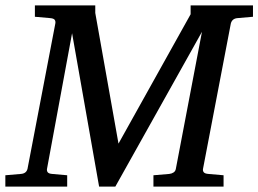

<svg xmlns="http://www.w3.org/2000/svg" viewBox="-34 -691 957 711"><path d="M846.2 -624Q825.7 -622.6 820.8 -604L717.8 -65.9Q716.3 -58.6 720.5 -53.2Q724.6 -47.9 737.8 -46.9L793.9 -42V0H534.2V-42L592.8 -46.9Q602.1 -47.9 608.9 -52.5Q615.7 -57.1 617.2 -65.9L713.9 -573.2L393.1 0H333L232.9 -567.9L140.1 -65.9Q138.7 -58.6 142.6 -53.2Q146.5 -47.9 159.2 -46.9L214.8 -42V0H-14.2V-42L43 -46.9Q63.5 -48.3 67.9 -65.9L170.9 -604Q172.4 -612.3 168.5 -617.7Q164.6 -623 150.9 -624L95.2 -628.9V-670.9H318.8V-643.1L404.8 -159.2L671.9 -638.2V-670.9H902.8V-628.9Z"/></svg>

Font: Charis SIL
Style: Italic
Weight: 400
Italic angle: -11°
Foundry: SIL International
Version: Version 4.112